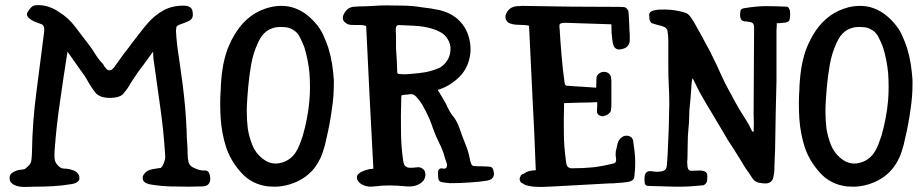

<svg xmlns="http://www.w3.org/2000/svg" viewBox="-20 -737 3621 754"><path d="M805.7 -36.1Q805.7 -4.9 773.4 -4.9Q742.2 -3.9 722.7 -3.9Q685.5 -3.9 649.4 -4.9Q612.3 -5.9 577.1 -11.7Q565.4 -12.7 554.7 -17.6Q543.9 -22.5 541 -32.2Q540 -38.1 541 -44.9Q543 -50.8 546.9 -54.7Q552.7 -62.5 560.5 -66.4Q568.4 -70.3 577.1 -72.3Q598.6 -76.2 608.4 -77.1Q617.2 -77.1 626 -104.5Q628.9 -112.3 628.9 -121.1Q627.9 -129.9 627.9 -137.7Q622.1 -227.5 609.4 -315.4Q597.7 -403.3 585 -490.2Q583 -498 582 -515.6Q581.1 -534.2 581.1 -534.2Q561.5 -506.8 542 -480.5Q521.5 -455.1 503.9 -426.8Q495.1 -414.1 487.3 -400.4Q479.5 -386.7 469.7 -376Q462.9 -363.3 446.3 -357.4Q429.7 -352.5 411.1 -352.5Q394.5 -352.5 377.9 -357.4Q361.3 -363.3 352.5 -376Q341.8 -389.6 332 -406.2Q323.2 -421.9 313.5 -437.5Q295.9 -461.9 279.3 -485.4Q262.7 -509.8 245.1 -534.2Q229.5 -436.5 215.8 -338.9Q201.2 -241.2 194.3 -143.6Q193.4 -129.9 194.3 -114.3Q196.3 -98.6 206.1 -88.9Q216.8 -76.2 228.5 -75.2Q239.3 -75.2 254.9 -72.3Q261.7 -70.3 269.5 -67.4Q277.3 -64.5 283.2 -58.6Q289.1 -52.7 291 -45.9Q293 -38.1 291 -30.3Q286.1 -22.5 277.3 -18.6Q268.6 -14.6 258.8 -13.7Q223.6 -7.8 188.5 -5.9Q154.3 -3.9 119.1 -3.9Q105.5 -3.9 78.1 -2.9Q76.2 -2.9 74.2 -2.9Q50.8 -2.9 34.2 -11.7Q26.4 -15.6 21.5 -22.5Q17.6 -28.3 17.6 -38.1Q17.6 -52.7 31.2 -60.5Q44.9 -68.4 58.6 -70.3Q73.2 -71.3 77.1 -73.2Q81.1 -75.2 90.8 -85Q102.5 -94.7 103.5 -110.4Q105.5 -126 105.5 -139.6Q107.4 -258.8 123 -376Q138.7 -494.1 153.3 -611.3Q156.2 -636.7 143.6 -641.6Q131.8 -645.5 115.2 -652.3Q101.6 -658.2 90.8 -668.9Q80.1 -680.7 92.8 -696.3Q102.5 -710 110.4 -713.9Q117.2 -716.8 127 -716.8Q130.9 -716.8 135.7 -716.8Q156.2 -715.8 174.8 -709Q194.3 -702.1 210.9 -690.4Q248 -668 275.4 -631.8Q302.7 -595.7 328.1 -562.5Q342.8 -543.9 355.5 -522.5Q368.2 -502 384.8 -485.4Q388.7 -476.6 397.5 -466.8Q405.3 -458 417 -461.9Q420.9 -464.8 424.8 -468.8Q428.7 -472.7 431.6 -477.5Q443.4 -494.1 456.1 -511.7Q467.8 -528.3 481.4 -544.9Q499 -569.3 517.6 -592.8Q536.1 -617.2 554.7 -639.6Q584 -674.8 620.1 -695.3Q656.2 -715.8 705.1 -714.8Q720.7 -713.9 729.5 -706.1Q737.3 -699.2 737.3 -678.7Q737.3 -661.1 718.8 -653.3Q701.2 -645.5 688.5 -641.6Q683.6 -639.6 679.7 -637.7Q675.8 -635.7 672.9 -631.8Q671.9 -627.9 671.9 -624Q670.9 -621.1 670.9 -617.2Q673.8 -564.5 682.6 -511.7Q690.4 -458 697.3 -405.3Q703.1 -360.4 707 -315.4Q710.9 -269.5 712.9 -224.6Q712.9 -202.1 714.8 -178.7Q716.8 -155.3 716.8 -132.8Q716.8 -114.3 720.7 -99.6Q724.6 -84 745.1 -76.2Q765.6 -66.4 785.2 -67.4Q803.7 -68.4 805.7 -36.1Z M1261.7 -192.4Q1256.8 -166 1248 -140.6Q1240.2 -116.2 1225.6 -92.8Q1197.3 -46.9 1143.6 -22.5Q1101.6 -3.9 1058.6 -3.9Q1045.9 -3.9 1033.2 -4.9Q968.8 -12.7 927.7 -58.6Q885.7 -104.5 867.2 -161.1Q850.6 -214.8 846.7 -270.5Q844.7 -300.8 844.7 -331.1Q844.7 -356.4 846.7 -382.8Q847.7 -423.8 853.5 -463.9Q859.4 -503.9 873 -543Q887.7 -581.1 910.2 -615.2Q933.6 -650.4 966.8 -674.8Q999 -698.2 1042 -709Q1063.5 -713.9 1085 -713.9Q1105.5 -713.9 1125 -709Q1152.3 -701.2 1175.8 -685.5Q1199.2 -668.9 1217.8 -647.5Q1237.3 -626 1249 -600.6Q1260.7 -575.2 1269.5 -548.8Q1279.3 -516.6 1284.2 -485.4Q1289.1 -454.1 1291 -422.9Q1291 -415 1291 -407.2Q1291 -357.4 1283.2 -307.6Q1275.4 -249 1261.7 -192.4ZM1174.8 -552.7Q1167 -572.3 1157.2 -591.8Q1147.5 -611.3 1128.9 -621.1Q1117.2 -627.9 1103.5 -629.9Q1095.7 -630.9 1087.9 -630.9Q1083 -630.9 1077.1 -630.9Q1062.5 -630.9 1049.8 -626Q1037.1 -622.1 1025.4 -613.3Q1014.6 -604.5 1006.8 -593.8Q999 -582 993.2 -569.3Q974.6 -529.3 966.8 -486.3Q959 -442.4 955.1 -399.4Q951.2 -358.4 949.2 -316.4Q949.2 -306.6 949.2 -296.9Q949.2 -263.7 953.1 -232.4Q958 -200.2 970.7 -168Q983.4 -135.7 1010.7 -114.3Q1035.2 -94.7 1063.5 -94.7Q1070.3 -94.7 1079.1 -96.7Q1115.2 -103.5 1138.7 -134.8Q1149.4 -150.4 1156.2 -168Q1163.1 -186.5 1168.9 -203.1Q1178.7 -237.3 1185.5 -273.4Q1192.4 -308.6 1195.3 -344.7Q1197.3 -370.1 1197.3 -394.5Q1197.3 -422.9 1195.3 -450.2Q1190.4 -502 1174.8 -552.7Z M1919.9 -55.7Q1919.9 -31.2 1890.6 -27.3Q1861.3 -23.4 1861.3 -23.4Q1861.3 -23.4 1825.2 -20.5Q1790 -17.6 1746.1 -17.6Q1742.2 -17.6 1721.7 -20.5Q1701.2 -22.5 1701.2 -38.1Q1701.2 -43 1700.2 -52.7Q1699.2 -62.5 1701.2 -66.4Q1701.2 -68.4 1702.1 -68.4Q1703.1 -69.3 1703.1 -70.3Q1708 -78.1 1719.7 -75.2Q1731.4 -72.3 1734.4 -82Q1737.3 -88.9 1733.4 -98.6Q1730.5 -107.4 1727.5 -116.2Q1717.8 -151.4 1705.1 -174.8Q1692.4 -199.2 1679.7 -234.4Q1677.7 -242.2 1666 -271.5Q1653.3 -299.8 1637.7 -327.1Q1627 -343.8 1615.2 -356.4Q1604.5 -368.2 1593.8 -367.2Q1591.8 -367.2 1591.8 -367.2Q1590.8 -367.2 1589.8 -367.2Q1581.1 -365.2 1573.2 -365.2Q1564.5 -364.3 1557.6 -363.3Q1555.7 -358.4 1555.7 -353.5Q1555.7 -348.6 1555.7 -343.8Q1553.7 -284.2 1554.7 -224.6Q1554.7 -164.1 1563.5 -104.5Q1564.5 -98.6 1566.4 -92.8Q1568.4 -86.9 1572.3 -84Q1577.1 -81.1 1581.1 -79.1Q1585.9 -78.1 1591.8 -78.1Q1605.5 -78.1 1619.1 -80.1Q1632.8 -82 1644.5 -70.3Q1651.4 -62.5 1650.4 -48.8Q1649.4 -36.1 1642.6 -27.3Q1620.1 -2 1578.1 -4.9Q1537.1 -8.8 1508.8 -8.8Q1481.4 -8.8 1449.2 -4.9Q1442.4 -3.9 1436.5 -3.9Q1412.1 -3.9 1393.6 -17.6Q1386.7 -23.4 1382.8 -32.2Q1379.9 -41 1383.8 -49.8Q1386.7 -52.7 1389.6 -55.7Q1392.6 -58.6 1397.5 -61.5Q1408.2 -66.4 1420.9 -70.3Q1433.6 -74.2 1446.3 -74.2Q1439.5 -214.8 1431.6 -354.5Q1424.8 -494.1 1418 -634.8Q1408.2 -638.7 1397.5 -638.7Q1386.7 -638.7 1376 -638.7Q1365.2 -638.7 1355.5 -639.6Q1345.7 -640.6 1336.9 -647.5Q1326.2 -655.3 1326.2 -667Q1326.2 -673.8 1330.1 -681.6Q1340.8 -702.1 1357.4 -708Q1366.2 -710.9 1375 -710.9Q1384.8 -711.9 1393.6 -711.9Q1419.9 -711.9 1446.3 -713.9Q1471.7 -715.8 1499 -715.8Q1534.2 -715.8 1569.3 -714.8Q1604.5 -713.9 1638.7 -708Q1669.9 -705.1 1706.1 -697.3Q1743.2 -688.5 1768.6 -668.9Q1772.5 -666 1776.4 -663.1Q1779.3 -660.2 1782.2 -657.2Q1811.5 -628.9 1822.3 -586.9Q1833 -545.9 1823.2 -505.9Q1812.5 -460 1777.3 -428.7Q1743.2 -397.5 1699.2 -383.8Q1707 -371.1 1716.8 -354.5Q1726.6 -337.9 1731.4 -329.1Q1745.1 -297.9 1757.8 -282.2Q1771.5 -267.6 1784.2 -234.4Q1793.9 -205.1 1806.6 -173.8Q1819.3 -143.6 1825.2 -112.3Q1829.1 -86.9 1839.8 -85Q1849.6 -84 1870.1 -84Q1878.9 -84 1892.6 -83Q1906.2 -83 1910.2 -80.1Q1914.1 -77.1 1916 -73.2Q1918 -69.3 1919.9 -55.7ZM1648.4 -453.1Q1674.8 -458 1699.2 -467.8Q1722.7 -476.6 1738.3 -502.9Q1740.2 -504.9 1741.2 -508.8Q1743.2 -512.7 1744.1 -515.6Q1749 -529.3 1749 -543.9Q1749 -548.8 1749 -553.7Q1746.1 -573.2 1734.4 -588.9Q1724.6 -602.5 1710 -610.4Q1695.3 -619.1 1677.7 -624Q1645.5 -633.8 1609.4 -635.7Q1573.2 -637.7 1545.9 -638.7Q1543 -638.7 1542 -637.7Q1540 -637.7 1539.1 -636.7Q1534.2 -631.8 1534.2 -620.1Q1534.2 -618.2 1534.2 -616.2Q1535.2 -601.6 1535.2 -594.7Q1535.2 -584 1535.2 -571.3Q1535.2 -559.6 1535.2 -547.9Q1536.1 -525.4 1538.1 -501Q1539.1 -477.5 1540 -453.1Q1540 -452.1 1541 -450.2Q1541 -449.2 1542 -448.2Q1543.9 -446.3 1545.9 -446.3Q1548.8 -446.3 1549.8 -446.3Q1557.6 -445.3 1566.4 -445.3Q1581.1 -445.3 1598.6 -447.3Q1625 -449.2 1648.4 -453.1Z M2084 -68.4Q2079.1 -210 2071.3 -351.6Q2064.5 -494.1 2057.6 -635.7Q2047.9 -638.7 2037.1 -638.7Q2025.4 -639.6 2015.6 -639.6Q2005.9 -639.6 1995.1 -641.6Q1984.4 -643.6 1975.6 -648.4Q1964.8 -658.2 1964.8 -669.9Q1964.8 -676.8 1967.8 -683.6Q1977.5 -704.1 1996.1 -710Q2004.9 -712.9 2014.6 -712.9Q2024.4 -713.9 2033.2 -713.9Q2127 -712.9 2222.7 -710.9Q2318.4 -710 2413.1 -710Q2421.9 -710 2430.7 -709Q2439.5 -708 2443.4 -700.2Q2448.2 -696.3 2448.2 -689.5Q2449.2 -683.6 2449.2 -677.7Q2450.2 -659.2 2451.2 -639.6Q2451.2 -620.1 2453.1 -601.6Q2453.1 -589.8 2453.1 -579.1Q2453.1 -567.4 2447.3 -559.6Q2441.4 -548.8 2424.8 -544.9Q2408.2 -540 2399.4 -545.9Q2392.6 -549.8 2389.6 -557.6Q2387.7 -565.4 2385.7 -572.3Q2383.8 -589.8 2381.8 -606.4Q2380.9 -624 2380.9 -641.6Q2333 -642.6 2290 -644.5Q2248 -645.5 2199.2 -647.5Q2193.4 -647.5 2187.5 -646.5Q2180.7 -645.5 2177.7 -641.6Q2176.8 -635.7 2176.8 -631.8Q2176.8 -627.9 2177.7 -624Q2180.7 -571.3 2185.5 -517.6Q2189.5 -464.8 2197.3 -412.1Q2197.3 -409.2 2198.2 -406.2Q2199.2 -404.3 2201.2 -402.3Q2202.1 -401.4 2205.1 -400.4Q2207 -400.4 2209 -400.4Q2237.3 -397.5 2265.6 -396.5Q2293.9 -394.5 2321.3 -392.6Q2322.3 -410.2 2322.3 -426.8Q2321.3 -443.4 2338.9 -452.1Q2346.7 -456.1 2358.4 -454.1Q2369.1 -452.1 2375 -444.3Q2378.9 -438.5 2379.9 -431.6Q2380.9 -425.8 2380.9 -419.9Q2380.9 -395.5 2380.9 -370.1Q2380.9 -344.7 2380.9 -320.3Q2380.9 -314.5 2379.9 -308.6Q2379.9 -302.7 2377 -297.9Q2374 -292 2367.2 -288.1Q2361.3 -283.2 2353.5 -282.2Q2349.6 -280.3 2345.7 -280.3Q2342.8 -280.3 2338.9 -282.2Q2322.3 -286.1 2324.2 -305.7Q2326.2 -324.2 2325.2 -335.9Q2292 -334 2259.8 -334Q2226.6 -333 2195.3 -332Q2193.4 -268.6 2194.3 -215.8Q2194.3 -164.1 2203.1 -100.6Q2204.1 -94.7 2205.1 -89.8Q2207 -84 2211.9 -80.1Q2216.8 -77.1 2221.7 -76.2Q2225.6 -76.2 2231.4 -76.2Q2271.5 -76.2 2310.5 -80.1Q2349.6 -85 2387.7 -94.7Q2390.6 -94.7 2393.6 -96.7Q2396.5 -97.7 2397.5 -100.6Q2399.4 -103.5 2399.4 -106.4Q2399.4 -109.4 2399.4 -112.3Q2396.5 -127.9 2398.4 -142.6Q2401.4 -157.2 2405.3 -172.9Q2408.2 -186.5 2418.9 -195.3Q2428.7 -205.1 2443.4 -204.1Q2464.8 -201.2 2466.8 -181.6Q2469.7 -162.1 2471.7 -144.5Q2474.6 -122.1 2474.6 -97.7Q2474.6 -73.2 2471.7 -48.8Q2471.7 -44.9 2470.7 -40Q2469.7 -35.2 2466.8 -32.2Q2461.9 -27.3 2457 -25.4Q2451.2 -23.4 2445.3 -22.5Q2426.8 -19.5 2408.2 -18.6Q2388.7 -16.6 2369.1 -16.6Q2316.4 -13.7 2261.7 -10.7Q2208 -7.8 2155.3 -4.9Q2133.8 -3.9 2111.3 -2.9Q2106.4 -2.9 2101.6 -2.9Q2084 -2.9 2067.4 -4.9Q2058.6 -6.8 2048.8 -8.8Q2040 -10.7 2033.2 -16.6Q2025.4 -18.6 2022.5 -26.4Q2018.6 -35.2 2023.4 -43Q2024.4 -47.9 2028.3 -50.8Q2032.2 -53.7 2037.1 -54.7Q2046.9 -62.5 2059.6 -65.4Q2071.3 -68.4 2084 -68.4Z M2689.5 -328.1Q2686.5 -303.7 2686.5 -280.3Q2686.5 -255.9 2683.6 -231.4Q2680.7 -203.1 2680.7 -173.8Q2680.7 -144.5 2679.7 -114.3Q2677.7 -102.5 2679.7 -84Q2681.6 -64.5 2698.2 -66.4Q2709 -66.4 2726.6 -67.4Q2745.1 -67.4 2752.9 -60.5Q2757.8 -54.7 2757.8 -44.9Q2757.8 -35.2 2756.8 -27.3Q2754.9 -18.6 2749 -13.7Q2744.1 -8.8 2735.4 -8.8Q2689.5 -3.9 2648.4 -3.9Q2639.6 -3.9 2630.9 -3.9Q2582 -4.9 2527.3 -6.8Q2512.7 -6.8 2511.7 -19.5Q2510.7 -26.4 2510.7 -31.2Q2510.7 -38.1 2511.7 -44.9Q2515.6 -68.4 2539.1 -64.5Q2562.5 -60.5 2580.1 -64.5Q2587.9 -66.4 2592.8 -71.3Q2597.7 -76.2 2598.6 -86.9Q2600.6 -101.6 2602.5 -145.5Q2604.5 -189.5 2606.4 -237.3Q2607.4 -262.7 2607.4 -286.1Q2608.4 -310.5 2608.4 -328.1Q2608.4 -364.3 2606.4 -400.4Q2604.5 -436.5 2604.5 -472.7Q2604.5 -498 2604.5 -525.4Q2604.5 -552.7 2604.5 -578.1Q2604.5 -588.9 2603.5 -598.6Q2601.6 -608.4 2600.6 -619.1Q2598.6 -623 2594.7 -627Q2590.8 -630.9 2586.9 -631.8Q2575.2 -636.7 2563.5 -638.7Q2552.7 -641.6 2541 -645.5Q2536.1 -647.5 2533.2 -653.3Q2529.3 -659.2 2529.3 -678.7Q2529.3 -697.3 2570.3 -699.2Q2612.3 -701.2 2646.5 -693.4Q2661.1 -690.4 2672.9 -686.5Q2684.6 -681.6 2694.3 -667Q2705.1 -651.4 2713.9 -634.8Q2722.7 -619.1 2731.4 -603.5Q2743.2 -582 2754.9 -559.6Q2767.6 -538.1 2777.3 -516.6Q2794.9 -482.4 2810.5 -446.3Q2826.2 -411.1 2844.7 -377.9Q2855.5 -359.4 2865.2 -339.8Q2876 -320.3 2887.7 -300.8Q2897.5 -284.2 2909.2 -266.6Q2920.9 -249 2929.7 -229.5Q2930.7 -226.6 2932.6 -223.6Q2934.6 -219.7 2939.5 -218.8Q2940.4 -235.4 2940.4 -252.9Q2939.5 -270.5 2939.5 -287.1Q2939.5 -373 2940.4 -458Q2941.4 -543 2941.4 -627.9Q2941.4 -627.9 2941.4 -628.9Q2941.4 -629.9 2941.4 -629.9Q2941.4 -646.5 2929.7 -649.4Q2918 -652.3 2906.2 -653.3Q2903.3 -653.3 2901.4 -653.3Q2898.4 -654.3 2896.5 -655.3Q2888.7 -659.2 2886.7 -671.9Q2885.7 -683.6 2887.7 -691.4Q2887.7 -694.3 2888.7 -697.3Q2890.6 -700.2 2892.6 -701.2Q2895.5 -703.1 2898.4 -704.1Q2901.4 -705.1 2904.3 -705.1Q2952.1 -712.9 2987.3 -712.9Q3022.5 -712.9 3068.4 -710.9Q3074.2 -710.9 3077.1 -706.1Q3080.1 -701.2 3082 -695.3Q3083 -688.5 3083 -681.6Q3083 -673.8 3082 -667Q3082 -664.1 3081.1 -662.1Q3081.1 -660.2 3080.1 -657.2Q3075.2 -648.4 3056.6 -647.5Q3038.1 -645.5 3029.3 -645.5Q3031.2 -645.5 3030.3 -632.8Q3029.3 -620.1 3029.3 -619.1Q3029.3 -605.5 3029.3 -591.8Q3029.3 -578.1 3029.3 -564.5Q3029.3 -528.3 3029.3 -491.2Q3029.3 -455.1 3029.3 -418.9Q3028.3 -359.4 3026.4 -298.8Q3025.4 -239.3 3024.4 -179.7Q3024.4 -149.4 3022.5 -119.1Q3021.5 -88.9 3020.5 -60.5Q3018.6 -48.8 3016.6 -39.1Q3014.6 -29.3 3004.9 -21.5Q2996.1 -16.6 2986.3 -16.6Q2976.6 -16.6 2965.8 -18.6Q2959 -18.6 2962.9 -18.6Q2967.8 -18.6 2960 -19.5Q2943.4 -22.5 2932.6 -40Q2922.9 -56.6 2912.1 -70.3Q2900.4 -86.9 2886.7 -111.3Q2872.1 -135.7 2860.4 -153.3Q2836.9 -187.5 2817.4 -222.7Q2796.9 -256.8 2775.4 -293Q2771.5 -300.8 2766.6 -307.6Q2762.7 -315.4 2757.8 -322.3Q2742.2 -348.6 2727.5 -375Q2713.9 -402.3 2700.2 -429.7Q2696.3 -425.8 2694.3 -383.8Q2691.4 -342.8 2689.5 -328.1Z M3534.2 -192.4Q3529.3 -166 3520.5 -140.6Q3512.7 -116.2 3498 -92.8Q3469.7 -46.9 3416 -22.5Q3374 -3.9 3331.1 -3.9Q3318.4 -3.9 3305.7 -4.9Q3241.2 -12.7 3200.2 -58.6Q3158.2 -104.5 3139.6 -161.1Q3123 -214.8 3119.1 -270.5Q3117.2 -300.8 3117.2 -331.1Q3117.2 -356.4 3119.1 -382.8Q3120.1 -423.8 3126 -463.9Q3131.8 -503.9 3145.5 -543Q3160.2 -581.1 3182.6 -615.2Q3206.1 -650.4 3239.3 -674.8Q3271.5 -698.2 3314.5 -709Q3335.9 -713.9 3357.4 -713.9Q3377.9 -713.9 3397.5 -709Q3424.8 -701.2 3448.2 -685.5Q3471.7 -668.9 3490.2 -647.5Q3509.8 -626 3521.5 -600.6Q3533.2 -575.2 3542 -548.8Q3551.8 -516.6 3556.6 -485.4Q3561.5 -454.1 3563.5 -422.9Q3563.5 -415 3563.5 -407.2Q3563.5 -357.4 3555.7 -307.6Q3547.9 -249 3534.2 -192.4ZM3447.3 -552.7Q3439.5 -572.3 3429.7 -591.8Q3419.9 -611.3 3401.4 -621.1Q3389.6 -627.9 3376 -629.9Q3368.2 -630.9 3360.4 -630.9Q3355.5 -630.9 3349.6 -630.9Q3335 -630.9 3322.3 -626Q3309.6 -622.1 3297.9 -613.3Q3287.1 -604.5 3279.3 -593.8Q3271.5 -582 3265.6 -569.3Q3247.1 -529.3 3239.3 -486.3Q3231.4 -442.4 3227.5 -399.4Q3223.6 -358.4 3221.7 -316.4Q3221.7 -306.6 3221.7 -296.9Q3221.7 -263.7 3225.6 -232.4Q3230.5 -200.2 3243.2 -168Q3255.9 -135.7 3283.2 -114.3Q3307.6 -94.7 3335.9 -94.7Q3342.8 -94.7 3351.6 -96.7Q3387.7 -103.5 3411.1 -134.8Q3421.9 -150.4 3428.7 -168Q3435.5 -186.5 3441.4 -203.1Q3451.2 -237.3 3458 -273.4Q3464.8 -308.6 3467.8 -344.7Q3469.7 -370.1 3469.7 -394.5Q3469.7 -422.9 3467.8 -450.2Q3462.9 -502 3447.3 -552.7Z"/></svg>

Font: Little Wizzy
Style: Regular
Weight: 400
Version: Version 1.0